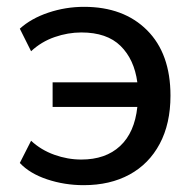

<svg xmlns="http://www.w3.org/2000/svg" viewBox="-20 -533 568 562"><path d="M225 9Q169 9 118 -8Q67 -25 38 -56L71 -121Q100 -94 139 -80Q178 -66 218 -66Q289 -66 331.5 -105.5Q374 -145 382 -220H134V-292H382Q373 -359 333 -398.5Q293 -438 218 -438Q179 -438 140 -424.5Q101 -411 71 -383L38 -449Q71 -479 121.5 -496Q172 -513 226 -513Q342 -513 410.5 -444.5Q479 -376 479 -253Q479 -171 447.5 -112Q416 -53 359 -22Q302 9 225 9Z"/></svg>

Font: Mulish SemiBold
Style: Regular
Weight: 600
Designer: Vernon Adams
Foundry: Vernon Adams
Version: Version 3.603; ttfautohint (v1.8.3)